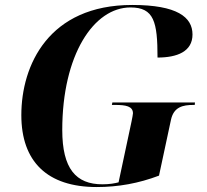

<svg xmlns="http://www.w3.org/2000/svg" viewBox="-20 -744 835 774"><path d="M370 10C457 10 539 -5 621 -36L669 -260C680 -313 717 -321 760 -321H765L766 -331H433L431 -321H444C487 -321 516 -316 516 -287C516 -282 513 -269 510 -253L458 -9C443 -5 422 -1 393 -1C286 -1 231 -64 231 -220C231 -523 358 -714 506 -714C601 -714 615 -656 615 -512C694 -512 756 -536 756 -605C756 -675 694 -724 513 -724C176 -724 66 -481 66 -280C66 -93 170 10 370 10Z"/></svg>

Font: Noto Serif Display
Style: Bold Italic
Weight: 700
Italic angle: -12°
Designer: Monotype Design Team
Foundry: Monotype Imaging Inc.
Version: Version 2.009